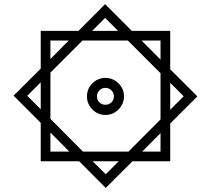

<svg xmlns="http://www.w3.org/2000/svg" viewBox="-20 -756 1031 939"><path d="M367.2 32.7H179.2V-155.3L46.4 -288.1L179.2 -420.4V-605H363.8L494.1 -735.8L624.5 -605H812.5V-417L945.3 -284.7L812.5 -151.9V32.7H627.9L497.1 163.1ZM430.7 -605H557.6L494.1 -668.5ZM765.1 -464.4V-557.6H672.4ZM226.6 -467.3 315.9 -557.6H226.6ZM226.6 -400.9V-174.8L385.7 -14.6H608.4L765.1 -171.9V-397.9L605.5 -557.6H383.3ZM405.3 -284.7Q405.3 -321.8 431.9 -348.4Q458.5 -375 495.6 -375Q532.7 -375 559.6 -348.4Q586.4 -321.8 586.4 -284.7Q586.4 -247.6 559.6 -220.7Q532.7 -193.8 495.6 -193.8Q458.5 -193.8 431.9 -220.7Q405.3 -247.6 405.3 -284.7ZM179.2 -353.5 113.3 -287.6 179.2 -221.7ZM812.5 -351.1V-219.2L878.4 -285.2ZM454.1 -284.7Q454.1 -267.1 466.1 -255.4Q478 -243.7 495.6 -243.7Q512.7 -243.7 524.9 -255.4Q537.1 -267.1 537.1 -284.7Q537.1 -302.2 524.9 -314.2Q512.7 -326.2 495.6 -326.2Q478 -326.2 466.1 -314.2Q454.1 -302.2 454.1 -284.7ZM226.6 -107.9V-14.6H318.8ZM675.3 -14.6H765.1V-105ZM560.5 32.7H433.1L497.1 96.2Z"/></svg>

Font: Vazirmatn RD UI
Style: Bold
Weight: 700
Designer: Saber Rastikerdar
Foundry: Saber Rastikerdar
Version: Version 33.003